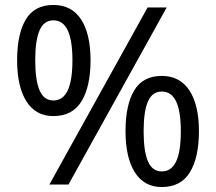

<svg xmlns="http://www.w3.org/2000/svg" viewBox="-20 -744 871 774"><path d="M195 -724Q269 -724 307 -665.5Q345 -607 345 -501Q345 -395 308.5 -335.5Q272 -276 195 -276Q124 -276 86.5 -335.5Q49 -395 49 -501Q49 -607 84 -665.5Q119 -724 195 -724ZM195 -662Q157 -662 139.5 -621.5Q122 -581 122 -501Q122 -421 139.5 -380Q157 -339 195 -339Q234 -339 253 -379.5Q272 -420 272 -501Q272 -581 253 -621.5Q234 -662 195 -662ZM652 -714 256 0H179L575 -714ZM632 -438Q705 -438 743.5 -379.5Q782 -321 782 -215Q782 -109 745.5 -49.5Q709 10 632 10Q561 10 523.5 -49.5Q486 -109 486 -215Q486 -321 521 -379.5Q556 -438 632 -438ZM632 -375Q594 -375 576.5 -335Q559 -295 559 -215Q559 -134 576.5 -93.5Q594 -53 632 -53Q671 -53 690 -93Q709 -133 709 -215Q709 -295 690 -335Q671 -375 632 -375Z"/></svg>

Font: Noto Sans Khmer
Style: Regular
Weight: 400
Designer: Danh Hong and the Monotype Design Team
Foundry: Monotype Imaging Inc.
Version: Version 2.003